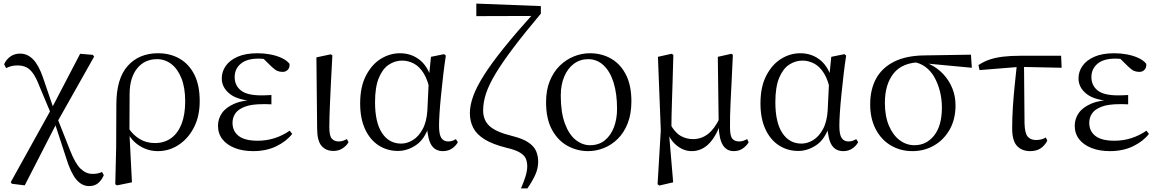

<svg xmlns="http://www.w3.org/2000/svg" viewBox="-20 -828 6464 1071"><path d="M46 197 40 188 268 -223 427 -528 498 -522 505 -512 297 -143 118 206ZM477 210Q436 210 405 172.5Q374 135 349 53L284 -146H277L299 -171L371 11Q400 85 430 113.5Q460 142 496 142Q511 142 524.5 139.5Q538 137 549 131L559 149Q547 177 527.5 193.5Q508 210 477 210ZM265 -192 200 -347Q182 -394 164 -419Q146 -444 125.5 -453.5Q105 -463 77 -463Q56 -463 41 -458.5Q26 -454 14 -448L3 -470Q16 -498 39 -513.5Q62 -529 92 -529Q133 -529 164.5 -497Q196 -465 220 -395L281 -216H291Z M623 200 628 -6 629 -245Q629 -389 692 -460Q755 -531 862 -531Q929 -531 981.5 -501Q1034 -471 1064 -412Q1094 -353 1094 -264Q1094 -179 1061.5 -116.5Q1029 -54 976 -19.5Q923 15 861 15Q805 15 758.5 -14.5Q712 -44 686 -98H683L697 -113Q723 -74 760 -52Q797 -30 844 -30Q896 -30 934 -57Q972 -84 992.5 -136Q1013 -188 1013 -263Q1013 -339 992 -391.5Q971 -444 935.5 -471Q900 -498 856 -498Q787 -498 745.5 -447Q704 -396 703 -306L702 -94V-85L716 189L633 206Z M1392 15Q1334 15 1289.5 -2.5Q1245 -20 1220.5 -51.5Q1196 -83 1196 -127Q1196 -165 1218 -197Q1240 -229 1287.5 -249.5Q1335 -270 1413 -272V-263Q1310 -267 1263.5 -303Q1217 -339 1217 -391Q1217 -428 1239 -460Q1261 -492 1305.5 -511.5Q1350 -531 1417 -531Q1453 -531 1487.5 -524.5Q1522 -518 1550.5 -505Q1579 -492 1595 -472Q1597 -451 1585.5 -439Q1574 -427 1557 -427Q1540 -427 1527 -432.5Q1514 -438 1494 -457L1437 -513L1493 -511L1502 -492Q1476 -496 1458.5 -498.5Q1441 -501 1422 -501Q1357 -501 1323 -472.5Q1289 -444 1289 -398Q1289 -352 1323 -324Q1357 -296 1438 -296Q1450 -296 1463 -296.5Q1476 -297 1494 -298V-246Q1475 -247 1465.5 -247Q1456 -247 1448 -247Q1382 -247 1345 -232.5Q1308 -218 1292.5 -195Q1277 -172 1277 -143Q1277 -96 1311.5 -69.5Q1346 -43 1417 -43Q1467 -43 1512 -57.5Q1557 -72 1596 -99L1610 -81Q1577 -39 1521 -12Q1465 15 1392 15Z M1840 14Q1798 14 1773.5 -14.5Q1749 -43 1749 -112L1745 -508L1825 -525L1834 -519Q1829 -430 1826 -367Q1823 -304 1821 -259Q1819 -214 1818 -180.5Q1817 -147 1817 -118Q1817 -70 1831 -54.5Q1845 -39 1869 -39Q1884 -39 1894.5 -43Q1905 -47 1915 -52L1924 -35Q1915 -17 1892.5 -1.5Q1870 14 1840 14Z M2200 14Q2140 14 2092 -17Q2044 -48 2016.5 -107.5Q1989 -167 1989 -251Q1989 -344 2021.5 -406.5Q2054 -469 2104.5 -500Q2155 -531 2211 -531Q2278 -531 2326.5 -489.5Q2375 -448 2395 -358H2402L2380 -313Q2368 -379 2344 -418Q2320 -457 2288.5 -473.5Q2257 -490 2223 -490Q2183 -490 2148.5 -467Q2114 -444 2093 -393Q2072 -342 2072 -258Q2072 -145 2111 -86Q2150 -27 2218 -27Q2250 -27 2282 -46Q2314 -65 2337 -106.5Q2360 -148 2364 -213L2373 -403L2384 -511L2457 -526L2467 -518Q2459 -467 2452.5 -410.5Q2446 -354 2440.5 -300Q2435 -246 2432 -201Q2429 -156 2429 -127Q2429 -77 2442 -58Q2455 -39 2480 -39Q2493 -39 2503 -42.5Q2513 -46 2523 -52L2534 -35Q2522 -13 2500.5 1Q2479 15 2451 15Q2409 15 2387.5 -17Q2366 -49 2361 -128H2374Q2349 -51 2300.5 -18.5Q2252 14 2200 14Z M2886 223Q2903 184 2912 154Q2921 124 2921 99Q2921 77 2913.5 58Q2906 39 2881 23.5Q2856 8 2804 -4Q2728 -23 2683.5 -50.5Q2639 -78 2620 -114.5Q2601 -151 2601 -197Q2601 -240 2619.5 -291.5Q2638 -343 2679.5 -408.5Q2721 -474 2790.5 -560.5Q2860 -647 2961 -759L2951 -725V-739L2637 -738V-808L2997 -794V-752Q2906 -644 2844.5 -562.5Q2783 -481 2745.5 -419Q2708 -357 2691.5 -307.5Q2675 -258 2675 -212Q2675 -158 2710.5 -125Q2746 -92 2835 -70Q2896 -55 2927.5 -33.5Q2959 -12 2970.5 15Q2982 42 2982 74Q2982 110 2967 144.5Q2952 179 2922 223Z M3261 15Q3200 15 3146.5 -14Q3093 -43 3059.5 -103.5Q3026 -164 3026 -258Q3026 -326 3047 -377Q3068 -428 3103 -462Q3138 -496 3181.5 -513.5Q3225 -531 3270 -531Q3337 -531 3389.5 -500.5Q3442 -470 3472 -410.5Q3502 -351 3502 -263Q3502 -193 3481.5 -140.5Q3461 -88 3426 -53.5Q3391 -19 3348 -2Q3305 15 3261 15ZM3271 -18Q3320 -18 3353.5 -45Q3387 -72 3404.5 -118Q3422 -164 3422 -221Q3422 -306 3402.5 -368Q3383 -430 3346.5 -464Q3310 -498 3261 -498Q3216 -498 3181.5 -472.5Q3147 -447 3127.5 -401Q3108 -355 3108 -295Q3108 -201 3131 -139Q3154 -77 3191.5 -47.5Q3229 -18 3271 -18Z M3648 200 3666 -101 3650 -511 3726 -528 3736 -522Q3734 -440 3732 -378.5Q3730 -317 3728.5 -269Q3727 -221 3726 -181Q3725 -141 3725 -102L3712 -83L3735 189L3658 207ZM4073 15Q4033 15 4012 -19Q3991 -53 3989 -125V-128L3984 -511L4060 -528L4068 -522Q4064 -436 4061 -372.5Q4058 -309 4055.5 -263.5Q4053 -218 4052.5 -183.5Q4052 -149 4052 -119Q4052 -70 4065 -54.5Q4078 -39 4103 -39Q4117 -39 4127.5 -43Q4138 -47 4148 -52L4156 -34Q4144 -14 4123 0.5Q4102 15 4073 15ZM3838 15Q3795 15 3756.5 -15Q3718 -45 3701 -97H3698L3718 -137Q3744 -89 3776 -70.5Q3808 -52 3846 -52Q3892 -52 3928.5 -80Q3965 -108 3994 -168L4007 -155H4004Q3980 -75 3938 -30Q3896 15 3838 15Z M4433 14Q4373 14 4325 -17Q4277 -48 4249.5 -107.5Q4222 -167 4222 -251Q4222 -344 4254.5 -406.5Q4287 -469 4337.5 -500Q4388 -531 4444 -531Q4511 -531 4559.5 -489.5Q4608 -448 4628 -358H4635L4613 -313Q4601 -379 4577 -418Q4553 -457 4521.5 -473.5Q4490 -490 4456 -490Q4416 -490 4381.5 -467Q4347 -444 4326 -393Q4305 -342 4305 -258Q4305 -145 4344 -86Q4383 -27 4451 -27Q4483 -27 4515 -46Q4547 -65 4570 -106.5Q4593 -148 4597 -213L4606 -403L4617 -511L4690 -526L4700 -518Q4692 -467 4685.5 -410.5Q4679 -354 4673.5 -300Q4668 -246 4665 -201Q4662 -156 4662 -127Q4662 -77 4675 -58Q4688 -39 4713 -39Q4726 -39 4736 -42.5Q4746 -46 4756 -52L4767 -35Q4755 -13 4733.5 1Q4712 15 4684 15Q4642 15 4620.5 -17Q4599 -49 4594 -128H4607Q4582 -51 4533.5 -18.5Q4485 14 4433 14Z M5070 15Q5003 15 4949.5 -16.5Q4896 -48 4865 -107Q4834 -166 4834 -246Q4834 -329 4867 -389.5Q4900 -450 4967.5 -484Q5035 -518 5139 -519L5396 -523L5401 -450L5134 -475L5117 -481Q5014 -480 4965 -419Q4916 -358 4916 -254Q4916 -180 4938.5 -127Q4961 -74 4998.5 -46Q5036 -18 5081 -18Q5148 -18 5191 -72.5Q5234 -127 5234 -228Q5234 -275 5223 -318.5Q5212 -362 5192 -397.5Q5172 -433 5141 -455.5Q5110 -478 5070 -483L5083 -492Q5131 -488 5172 -467Q5213 -446 5244 -412Q5275 -378 5292.5 -334.5Q5310 -291 5310 -241Q5310 -162 5277 -104.5Q5244 -47 5189.5 -16Q5135 15 5070 15Z M5444 -437 5438 -465Q5468 -485 5501 -496Q5534 -507 5576 -512Q5618 -517 5673 -517H5899L5902 -450L5667 -455ZM5727 15Q5680 15 5653 -14Q5626 -43 5626 -112Q5626 -170 5630 -232Q5634 -294 5640.5 -355.5Q5647 -417 5653 -475H5692L5695 -137Q5697 -83 5713.5 -65Q5730 -47 5759 -47Q5775 -47 5788.5 -50.5Q5802 -54 5814 -61L5822 -43Q5807 -15 5784 0Q5761 15 5727 15Z M6171 15Q6113 15 6068.5 -2.5Q6024 -20 5999.5 -51.5Q5975 -83 5975 -127Q5975 -165 5997 -197Q6019 -229 6066.5 -249.5Q6114 -270 6192 -272V-263Q6089 -267 6042.5 -303Q5996 -339 5996 -391Q5996 -428 6018 -460Q6040 -492 6084.5 -511.5Q6129 -531 6196 -531Q6232 -531 6266.5 -524.5Q6301 -518 6329.5 -505Q6358 -492 6374 -472Q6376 -451 6364.5 -439Q6353 -427 6336 -427Q6319 -427 6306 -432.5Q6293 -438 6273 -457L6216 -513L6272 -511L6281 -492Q6255 -496 6237.5 -498.5Q6220 -501 6201 -501Q6136 -501 6102 -472.5Q6068 -444 6068 -398Q6068 -352 6102 -324Q6136 -296 6217 -296Q6229 -296 6242 -296.5Q6255 -297 6273 -298V-246Q6254 -247 6244.5 -247Q6235 -247 6227 -247Q6161 -247 6124 -232.5Q6087 -218 6071.5 -195Q6056 -172 6056 -143Q6056 -96 6090.5 -69.5Q6125 -43 6196 -43Q6246 -43 6291 -57.5Q6336 -72 6375 -99L6389 -81Q6356 -39 6300 -12Q6244 15 6171 15Z"/></svg>

Font: Noto Serif JP
Style: Regular
Weight: 400
Designer: Ryoko NISHIZUKA  (kana & ideographs); Frank Grießhammer (Latin, Greek & Cyrillic); Wenlong ZHANG  (bopomofo); Sandoll Co
Foundry: Adobe
Version: Version 2.003-H1;hotconv 1.1.1;makeotfexe 2.6.0